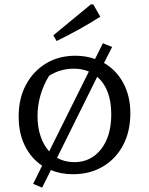

<svg xmlns="http://www.w3.org/2000/svg" viewBox="-20 -786 677 875"><path d="M312 8Q258 8 212 -11L172 69L131 52L172 -31Q122 -64 93.5 -121.5Q65 -179 65 -255Q65 -337 98 -399Q131 -461 189 -496.5Q247 -532 324 -532Q372 -532 413 -517L449 -589L491 -572L454 -499Q510 -467 542 -407.5Q574 -348 574 -270Q574 -187 541 -124.5Q508 -62 449 -27Q390 8 312 8ZM151 -257Q151 -206 165 -165Q179 -124 204 -96L385 -460Q354 -473 317 -473Q255 -473 204 -441Q177 -397 164 -350.5Q151 -304 151 -257ZM319 -47Q394 -47 440.5 -106Q487 -165 487 -265Q487 -381 423 -436L240 -67Q275 -47 319 -47ZM238 -599 223 -625 394 -766H405L437 -710Q389 -679 339 -651.5Q289 -624 238 -599Z"/></svg>

Font: Piazzolla SC
Style: Regular
Weight: 400
Designer: Juan Pablo del Peral
Foundry: Huerta Tipografica
Version: Version 1.330